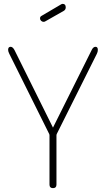

<svg xmlns="http://www.w3.org/2000/svg" viewBox="-20 -973 549 993"><path d="M481 -695 273 -279Q272 -277 272 -273V-18Q272 0 254 0Q236 0 236 -18V-273Q236 -277 235 -279L28 -695Q22 -707 22 -715Q22 -731 35 -731Q46 -731 55 -714L254 -313L454 -714Q462 -731 474 -731Q486 -731 486 -715Q486 -705 481 -695ZM310 -917 215 -863Q210 -860 206 -860Q198 -860 192.5 -865.5Q187 -871 187 -878Q187 -887 195 -891L297 -951Q301 -953 304 -953Q320 -953 320 -935Q320 -923 310 -917Z"/></svg>

Font: Dosis
Style: ExtraLight
Weight: 250
Designer: Edgar Tolentino, Pablo Impallari, Igino Marini
Foundry: Edgar Tolentino, Pablo Impallari, Igino Marini
Version: Version 1.007